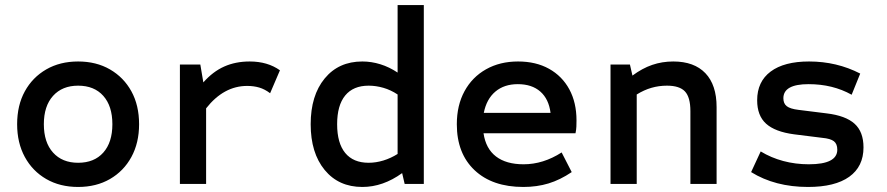

<svg xmlns="http://www.w3.org/2000/svg" viewBox="-20 -730 3520 762"><path d="M290 12Q218 12 163.5 -19.5Q109 -51 78.5 -107Q48 -163 48 -237Q48 -312 78.5 -367.5Q109 -423 163.5 -454.5Q218 -486 290 -486Q362 -486 416.5 -454.5Q471 -423 501.5 -367.5Q532 -312 532 -237Q532 -163 501.5 -107Q471 -51 416.5 -19.5Q362 12 290 12ZM290 -84Q354 -84 390 -124.5Q426 -165 426 -237Q426 -309 390 -349.5Q354 -390 290 -390Q227 -390 190.5 -349.5Q154 -309 154 -237Q154 -165 190.5 -124.5Q227 -84 290 -84Z M694 0V-474H775L787 -403Q825 -446 870 -466Q915 -486 971 -486Q1042 -486 1091 -451L1052 -360Q1031 -376 1009 -382.5Q987 -389 961 -389Q868 -389 798 -300V0Z M1418 12Q1324 12 1268.5 -55.5Q1213 -123 1213 -237Q1213 -351 1268.5 -418.5Q1324 -486 1418 -486Q1454 -486 1489.5 -475Q1525 -464 1558 -442V-710H1662V0H1586L1576 -43Q1500 12 1418 12ZM1443 -84Q1472 -84 1501.5 -93Q1531 -102 1558 -119V-355Q1531 -373 1501.5 -381.5Q1472 -390 1443 -390Q1382 -390 1350 -351Q1318 -312 1318 -237Q1318 -162 1350 -123Q1382 -84 1443 -84Z M2057 12Q1934 12 1863.5 -54.5Q1793 -121 1793 -237Q1793 -312 1823.5 -368Q1854 -424 1909 -455Q1964 -486 2036 -486Q2107 -486 2159 -457Q2211 -428 2239.5 -375.5Q2268 -323 2268 -252Q2268 -240 2267.5 -227.5Q2267 -215 2264 -201H1899Q1908 -140 1948.5 -109Q1989 -78 2058 -78Q2136 -78 2209 -125L2249 -47Q2203 -16 2157 -2Q2111 12 2057 12ZM1900 -282H2165Q2158 -337 2124.5 -366.5Q2091 -396 2035 -396Q1981 -396 1946 -366.5Q1911 -337 1900 -282Z M2403 0V-474H2480L2490 -430Q2529 -459 2568.5 -472.5Q2608 -486 2652 -486Q2735 -486 2779.5 -439.5Q2824 -393 2824 -305V0H2720V-289Q2720 -344 2698.5 -367Q2677 -390 2627 -390Q2595 -390 2565.5 -381.5Q2536 -373 2507 -355V0Z M3187 12Q3056 12 2961 -47L2999 -129Q3040 -104 3088.5 -91Q3137 -78 3190 -78Q3303 -78 3303 -136Q3303 -159 3289.5 -169.5Q3276 -180 3243 -183L3131 -197Q3056 -207 3020.5 -239Q2985 -271 2985 -332Q2985 -406 3038.5 -446Q3092 -486 3191 -486Q3301 -486 3394 -438L3360 -354Q3285 -396 3189 -396Q3089 -396 3089 -340Q3089 -319 3102.5 -308.5Q3116 -298 3149 -294L3261 -280Q3336 -271 3371.5 -239Q3407 -207 3407 -145Q3407 -69 3350.5 -28.5Q3294 12 3187 12Z"/></svg>

Font: Sometype Mono SemiBold
Style: Regular
Weight: 600
Designer: Ryoichi Tsunekawa
Foundry: Dharma Type
Version: Version 1.001